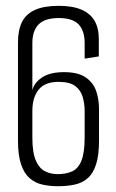

<svg xmlns="http://www.w3.org/2000/svg" viewBox="-20 -644 404 668"><path d="M181.5 3.9Q152.3 3.9 127 -1.9Q101.6 -7.7 82.8 -24.3Q63.9 -40.8 53.3 -72.3Q42.6 -103.8 42.6 -154.3V-497.4Q42.6 -539.2 56.4 -567.2Q70.2 -595.2 101.5 -609.4Q132.8 -623.7 184.5 -623.7Q232.8 -623.7 263.6 -610.3Q294.4 -597 309.1 -571.5Q323.8 -546 323.8 -507.8V-447.7L274.5 -440V-494.2Q274.5 -536.8 253.7 -559Q232.9 -581.2 184.5 -581.2Q135.9 -581.2 114.3 -559Q92.6 -536.8 92.6 -494.2V-330.4Q99.2 -356.5 126.7 -374.8Q154.2 -393 202.6 -393Q252.2 -393 278.5 -374.5Q304.8 -356 314.7 -327Q324.5 -298.1 324.5 -265.2V-154.3Q324.5 -103.8 314.3 -72.2Q304.2 -40.6 285.4 -24.2Q266.7 -7.7 240.3 -1.9Q213.9 3.9 181.5 3.9ZM180.5 -38.2Q209.9 -38.2 231.1 -47.8Q252.2 -57.5 263.3 -85Q274.5 -112.5 274.5 -165.5V-258.1Q274.5 -283 267.8 -306.3Q261.2 -329.7 242 -344.5Q222.8 -359.2 183.5 -359.2Q136.2 -359.2 114.4 -332Q92.6 -304.8 92.6 -258.1V-165.5Q92.6 -112.5 104.9 -85Q117.2 -57.5 137.2 -47.8Q157.2 -38.2 180.5 -38.2Z"/></svg>

Font: Smooch Sans Thin
Style: Regular
Weight: 100
Designer: Robert E. Leuschke
Foundry: Robert E. Leuschke
Version: Version 1.010